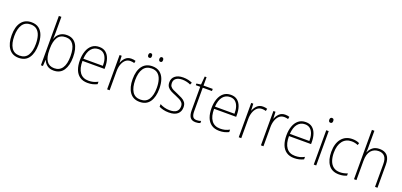

<svg xmlns="http://www.w3.org/2000/svg" viewBox="20 -1765 5825 2780"><g transform="rotate(20 2932.0 -375.0)"><path d="M465 -265Q465 -139 414 -64.5Q363 10 259 10Q158 10 105.5 -64.5Q53 -139 53 -266Q53 -395 107 -467Q161 -539 262 -539Q332 -539 377 -504.5Q422 -470 443.5 -408.5Q465 -347 465 -265ZM93 -266Q93 -154 133.5 -89.5Q174 -25 259 -25Q346 -25 386 -89Q426 -153 426 -265Q426 -336 409.5 -390Q393 -444 357 -474.5Q321 -505 262 -505Q177 -505 135 -442Q93 -379 93 -266Z M639 -520Q639 -497 638 -469.5Q637 -442 636 -422H639Q654 -474 698 -507Q742 -540 806 -540Q900 -540 949 -470.5Q998 -401 998 -267Q998 -141 948 -65.5Q898 10 797 10Q735 10 696.5 -19.5Q658 -49 640 -95H637L631 0H600V-760H639ZM803 -505Q717 -505 678 -443.5Q639 -382 639 -274V-251Q639 -25 794 -25Q874 -25 916 -86.5Q958 -148 958 -268Q958 -505 803 -505Z M1306 -539Q1369 -539 1408 -506.5Q1447 -474 1465.5 -419Q1484 -364 1484 -297V-265H1144Q1143 -149 1188.5 -87Q1234 -25 1322 -25Q1362 -25 1394 -33Q1426 -41 1465 -61V-23Q1432 -7 1397.5 1.5Q1363 10 1321 10Q1247 10 1199 -24Q1151 -58 1128 -119Q1105 -180 1105 -262Q1105 -341 1127.5 -404Q1150 -467 1194.5 -503Q1239 -539 1306 -539ZM1306 -505Q1237 -505 1194.5 -453Q1152 -401 1145 -299H1446Q1447 -358 1432 -405Q1417 -452 1386 -478.5Q1355 -505 1306 -505Z M1801 -538Q1837 -538 1866 -528L1859 -492Q1845 -496 1830.5 -498.5Q1816 -501 1800 -501Q1753 -501 1722 -472.5Q1691 -444 1674.5 -395.5Q1658 -347 1659 -288V0H1620V-529H1652L1657 -424H1659Q1674 -468 1709 -503Q1744 -538 1801 -538Z M2328 -265Q2328 -139 2277 -64.5Q2226 10 2122 10Q2021 10 1968.5 -64.5Q1916 -139 1916 -266Q1916 -395 1970 -467Q2024 -539 2125 -539Q2195 -539 2240 -504.5Q2285 -470 2306.5 -408.5Q2328 -347 2328 -265ZM1956 -266Q1956 -154 1996.5 -89.5Q2037 -25 2122 -25Q2209 -25 2249 -89Q2289 -153 2289 -265Q2289 -336 2272.5 -390Q2256 -444 2220 -474.5Q2184 -505 2125 -505Q2040 -505 1998 -442Q1956 -379 1956 -266ZM2009 -673Q2009 -688 2016 -698.5Q2023 -709 2037 -709Q2053 -709 2059.5 -699Q2066 -689 2066 -673Q2066 -657 2059.5 -647.5Q2053 -638 2037 -638Q2023 -638 2016 -648Q2009 -658 2009 -673ZM2180 -674Q2180 -689 2187 -699Q2194 -709 2208 -709Q2223 -709 2230 -699Q2237 -689 2237 -674Q2237 -658 2230.5 -648Q2224 -638 2208 -638Q2194 -638 2187 -648Q2180 -658 2180 -674Z M2749 -133Q2749 -67 2704.5 -28.5Q2660 10 2572 10Q2524 10 2485 0Q2446 -10 2421 -23V-64Q2453 -46 2492 -35.5Q2531 -25 2572 -25Q2645 -25 2678 -53.5Q2711 -82 2711 -133Q2711 -167 2694.5 -188Q2678 -209 2648.5 -224.5Q2619 -240 2580 -256Q2537 -273 2503.5 -290.5Q2470 -308 2450.5 -335Q2431 -362 2431 -407Q2431 -467 2475.5 -503Q2520 -539 2599 -539Q2640 -539 2676 -531Q2712 -523 2740 -509L2725 -476Q2700 -489 2666 -497Q2632 -505 2598 -505Q2538 -505 2503.5 -480Q2469 -455 2469 -407Q2469 -374 2484.5 -353.5Q2500 -333 2529 -319Q2558 -305 2597 -289Q2638 -271 2672.5 -253.5Q2707 -236 2728 -208Q2749 -180 2749 -133Z M2990 -24Q3009 -24 3026 -27.5Q3043 -31 3056 -36V-3Q3042 3 3025 6.5Q3008 10 2985 10Q2925 10 2899.5 -26.5Q2874 -63 2874 -133V-496H2806V-521L2874 -531L2885 -658H2913V-529H3055V-496H2913V-135Q2913 -80 2929.5 -52Q2946 -24 2990 -24Z M3334 -539Q3397 -539 3436 -506.5Q3475 -474 3493.5 -419Q3512 -364 3512 -297V-265H3172Q3171 -149 3216.5 -87Q3262 -25 3350 -25Q3390 -25 3422 -33Q3454 -41 3493 -61V-23Q3460 -7 3425.5 1.5Q3391 10 3349 10Q3275 10 3227 -24Q3179 -58 3156 -119Q3133 -180 3133 -262Q3133 -341 3155.5 -404Q3178 -467 3222.5 -503Q3267 -539 3334 -539ZM3334 -505Q3265 -505 3222.5 -453Q3180 -401 3173 -299H3474Q3475 -358 3460 -405Q3445 -452 3414 -478.5Q3383 -505 3334 -505Z M3829 -538Q3865 -538 3894 -528L3887 -492Q3873 -496 3858.5 -498.5Q3844 -501 3828 -501Q3781 -501 3750 -472.5Q3719 -444 3702.5 -395.5Q3686 -347 3687 -288V0H3648V-529H3680L3685 -424H3687Q3702 -468 3737 -503Q3772 -538 3829 -538Z M4171 -538Q4207 -538 4236 -528L4229 -492Q4215 -496 4200.5 -498.5Q4186 -501 4170 -501Q4123 -501 4092 -472.5Q4061 -444 4044.5 -395.5Q4028 -347 4029 -288V0H3990V-529H4022L4027 -424H4029Q4044 -468 4079 -503Q4114 -538 4171 -538Z M4488 -539Q4551 -539 4590 -506.5Q4629 -474 4647.5 -419Q4666 -364 4666 -297V-265H4326Q4325 -149 4370.5 -87Q4416 -25 4504 -25Q4544 -25 4576 -33Q4608 -41 4647 -61V-23Q4614 -7 4579.5 1.5Q4545 10 4503 10Q4429 10 4381 -24Q4333 -58 4310 -119Q4287 -180 4287 -262Q4287 -341 4309.5 -404Q4332 -467 4376.5 -503Q4421 -539 4488 -539ZM4488 -505Q4419 -505 4376.5 -453Q4334 -401 4327 -299H4628Q4629 -358 4614 -405Q4599 -452 4568 -478.5Q4537 -505 4488 -505Z M4823 -725Q4841 -725 4847.5 -714.5Q4854 -704 4854 -688Q4854 -672 4847 -661.5Q4840 -651 4823 -651Q4807 -651 4800 -661.5Q4793 -672 4793 -688Q4793 -704 4800 -714.5Q4807 -725 4823 -725ZM4842 -529V0H4804V-529Z M5194 10Q5085 10 5032 -63.5Q4979 -137 4979 -260Q4979 -391 5040 -465Q5101 -539 5207 -539Q5267 -539 5315 -516L5305 -483Q5281 -494 5256 -499Q5231 -504 5207 -504Q5118 -504 5068 -439.5Q5018 -375 5018 -261Q5018 -192 5036.5 -139Q5055 -86 5094.5 -55.5Q5134 -25 5196 -25Q5227 -25 5256.5 -31.5Q5286 -38 5312 -49V-14Q5289 -3 5259 3.5Q5229 10 5194 10Z M5462 -504Q5462 -481 5461.5 -464.5Q5461 -448 5459 -428H5462Q5478 -472 5518 -505.5Q5558 -539 5627 -539Q5704 -539 5745 -493.5Q5786 -448 5786 -354V0H5748V-349Q5748 -432 5715 -468.5Q5682 -505 5624 -505Q5551 -505 5506.5 -454Q5462 -403 5462 -296V0H5424V-760H5462Z"/></g></svg>

Font: Noto Sans Telugu SemiCondensed ExtraLight
Style: Regular
Weight: 200
Width: 4
Designer: Jelle Bosma - Monotype Design Team
Foundry: Monotype Imaging Inc.
Version: Version 2.005; ttfautohint (v1.8.4.7-5d5b)